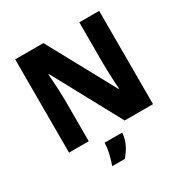

<svg xmlns="http://www.w3.org/2000/svg" viewBox="-206 -883 1231 1273"><g transform="rotate(-30 409.0 -246.5)"><path d="M85 0H236V-316C236 -357 233 -425 226 -518H230L511 0H728V-714H576V-396C576 -359 578 -294 584 -202H580L301 -714H85ZM288 221H385C418 180 451 135 457 61H322C322 114 303 180 288 221Z"/></g></svg>

Font: Kathrein 85 Heavy
Style: Regular
Weight: 900
Designer: Lazydogs Typefoundry, based on Open Sans by Ascender Corporation
Foundry: Lazydogs Typefoundry
Version: Version 1.003;PS 001.003;hotconv 1.0.88;makeotf.lib2.5.64775